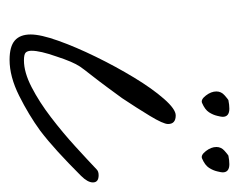

<svg xmlns="http://www.w3.org/2000/svg" viewBox="-69 -423 499 401"><g transform="rotate(90 180.5 -222.5)"><path d="M105 7Q77 7 64.5 -4Q52 -15 52 -37Q52 -58 65 -94.5Q78 -131 98.5 -173Q119 -215 142 -253Q165 -291 186.5 -315.5Q208 -340 221 -340Q239 -340 239 -324Q239 -314 222 -286Q205 -258 185 -228Q177 -217 163 -198Q149 -179 136 -162.5Q123 -146 119 -140Q109 -125 98 -91Q86 -57 86 -39Q86 -31 89.5 -27Q93 -23 106 -23Q131 -23 162 -39Q193 -55 225 -79.5Q257 -104 285.5 -130Q314 -156 334 -175Q338 -179 346 -179Q361 -179 361 -167Q361 -156 347 -142Q320 -115 297 -94Q274 -73 253 -57Q220 -33 180 -13Q140 7 105 7ZM311 -395Q304 -392 295.5 -403Q287 -414 287 -425Q287 -435 295 -442Q303 -449 305 -450Q310 -451 314.5 -451.5Q319 -452 323 -452Q340 -452 340 -438Q340 -435 338 -427Q336 -418 330.5 -409.5Q325 -401 311 -395ZM195 -395Q188 -392 179.5 -403Q171 -414 171 -425Q171 -435 179 -442Q187 -449 189 -450Q194 -451 198.5 -451.5Q203 -452 207 -452Q224 -452 224 -438Q224 -435 222 -427Q220 -418 214.5 -409.5Q209 -401 195 -395Z"/></g></svg>

Font: Oooh Baby
Style: Regular
Weight: 400
Designer: Robert E. Leuschke
Foundry: Robert E. Leuschke
Version: Version 1.011; ttfautohint (v1.8.3)